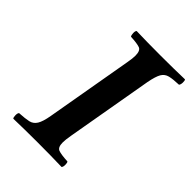

<svg xmlns="http://www.w3.org/2000/svg" viewBox="-192 -740 835 835"><g transform="rotate(45 226.0 -322.5)"><path d="M271 -122Q266 -93 266 -77Q266 -47 282.5 -41Q299 -35 339 -33Q343 -29 343 -16Q343 -3 338 2Q301 1 266.5 0.5Q232 0 188 0Q145 0 111.5 0.5Q78 1 41 2Q37 -3 37 -16Q37 -29 42 -33Q78 -35 98 -39.5Q118 -44 129.5 -62.5Q141 -81 148 -122L218 -523Q223 -550 223 -567Q223 -598 207 -604Q191 -610 151 -612Q147 -617 146.5 -630Q146 -643 151 -647Q189 -646 223 -645.5Q257 -645 301 -645Q344 -645 377.5 -645.5Q411 -646 448 -647Q452 -643 451.5 -630Q451 -617 446 -612Q411 -611 390.5 -606Q370 -601 359.5 -583Q349 -565 341 -523Z"/></g></svg>

Font: Libertinus Serif SemiBold
Style: Italic
Weight: 600
Italic angle: -11.5°
Designer: Philipp H. Poll, Khaled Hosny
Foundry: Caleb Maclennan
Version: Version 7.051;RELEASE